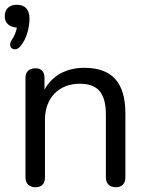

<svg xmlns="http://www.w3.org/2000/svg" viewBox="-37 -780 625 807"><path d="M49 -586C75 -617 87 -664 87 -702C87 -741 67 -760 34 -760C2 -760 -17 -742 -17 -712C-17 -684 1 -666 34 -664C31 -647 24 -629 13 -613C-10 -580 26 -557 49 -586ZM112 7C139 7 152 -8 152 -35V-277C152 -368 210 -428 298 -428C375 -428 408 -388 408 -298V-35C408 -8 424 7 450 7C476 7 490 -8 490 -35V-303C490 -433 434 -495 317 -495C244 -495 183 -464 150 -403V-452C150 -479 137 -493 112 -493C86 -493 70 -479 70 -452V-35C70 -8 86 7 112 7Z"/></svg>

Font: SN Pro Book
Style: Regular
Weight: 350
Designer: Tobias Whetton
Foundry: Supernotes
Version: Version 1.003;Glyphs 3.3 (3324)